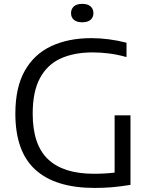

<svg xmlns="http://www.w3.org/2000/svg" viewBox="-20 -942 762 969"><path d="M458 6.5Q260 6.5 158.8 -85.2Q57.5 -177 57.5 -368.5Q57.5 -500.5 105 -584.8Q152.5 -669 238.8 -709.2Q325 -749.5 441 -749.5Q527.5 -749.5 618.5 -726.5V-654Q569.5 -667.5 527.8 -672.5Q486 -677.5 447 -677.5Q354 -677.5 286.2 -646.8Q218.5 -616 181.8 -548Q145 -480 145 -368.5Q145 -211.5 222.5 -138.2Q300 -65 453.5 -65Q510.5 -65 558.5 -71V-360H638.5V-9Q587 -0.5 544.8 3Q502.5 6.5 458 6.5ZM395 -829.5Q367.5 -829.5 353 -842Q338.5 -854.5 338.5 -875.5Q338.5 -897 353 -909.8Q367.5 -922.5 395 -922.5Q422.5 -922.5 437 -909.8Q451.5 -897 451.5 -875.5Q451.5 -854.5 437 -842Q422.5 -829.5 395 -829.5Z"/></svg>

Font: Encode Sans SemiExpanded SemiExpanded
Style: Regular
Weight: 400
Width: 6
Designer: Multiple Designers
Foundry: Impallari Type
Version: Version 3.000; ttfautohint (v1.8.3) -l 8 -r 50 -G 200 -x 14 